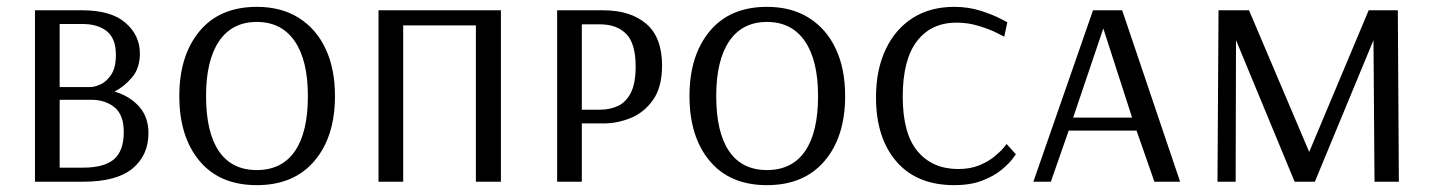

<svg xmlns="http://www.w3.org/2000/svg" viewBox="-20 -530 4182 560"><path d="M82 0V-500H220Q304 -500 346 -463.5Q388 -427 388 -374Q388 -331 365 -304Q342 -277 314 -263Q358 -250 385.5 -219.5Q413 -189 413 -142Q413 -77 366.5 -38.5Q320 0 222 0ZM154 -276H242Q256 -276 273.5 -284Q291 -292 304.5 -312.5Q318 -333 318 -370Q318 -418 291.5 -439Q265 -460 221 -460H154ZM154 -41H222Q284 -41 312.5 -65.5Q341 -90 341 -145Q341 -195 314 -217Q287 -239 246 -239H154Z M729 10Q621 10 562 -60.5Q503 -131 503 -250Q503 -368 562 -439Q621 -510 729 -510Q801 -510 852 -477.5Q903 -445 930 -387Q957 -329 957 -250Q957 -131 897 -60.5Q837 10 729 10ZM729 -34Q802 -34 840 -89Q878 -144 878 -250Q878 -354 839.5 -410Q801 -466 729 -466Q657 -466 619 -410Q581 -354 581 -250Q581 -144 618.5 -89Q656 -34 729 -34Z M1084 0V-500H1441V0H1368V-456H1156V0Z M1605 0V-500H1739Q1819 -500 1865 -460.5Q1911 -421 1911 -339Q1911 -276 1885 -239Q1859 -202 1820 -186Q1781 -170 1740 -170H1677V0ZM1677 -210H1730Q1759 -210 1782.5 -221Q1806 -232 1820 -259.5Q1834 -287 1834 -336Q1834 -403 1806.5 -431Q1779 -459 1730 -459H1677Z M2217 10Q2109 10 2050 -60.5Q1991 -131 1991 -250Q1991 -368 2050 -439Q2109 -510 2217 -510Q2289 -510 2340 -477.5Q2391 -445 2418 -387Q2445 -329 2445 -250Q2445 -131 2385 -60.5Q2325 10 2217 10ZM2217 -34Q2290 -34 2328 -89Q2366 -144 2366 -250Q2366 -354 2327.5 -410Q2289 -466 2217 -466Q2145 -466 2107 -410Q2069 -354 2069 -250Q2069 -144 2106.5 -89Q2144 -34 2217 -34Z M2763 10Q2654 10 2594.5 -59Q2535 -128 2535 -246Q2535 -326 2563 -385.5Q2591 -445 2642 -477.5Q2693 -510 2763 -510Q2805 -510 2840.5 -498.5Q2876 -487 2897 -476Q2918 -465 2918 -465L2909 -423Q2909 -423 2888.5 -433.5Q2868 -444 2836 -454Q2804 -464 2770 -464Q2696 -464 2654.5 -410Q2613 -356 2613 -248Q2613 -140 2656.5 -88.5Q2700 -37 2775 -37Q2810 -37 2836.5 -48Q2863 -59 2880.5 -73.5Q2898 -88 2907 -99Q2916 -110 2916 -110L2943 -80Q2943 -80 2933 -66.5Q2923 -53 2901.5 -35Q2880 -17 2845.5 -3.5Q2811 10 2763 10Z M2994 0 3168 -500H3253L3422 0H3347L3295 -149H3097L3045 0ZM3110 -187H3282L3198 -447Z M3531 0 3534 -500H3623L3798 -88H3799L3972 -500H4057L4060 0H3989L3986 -413L3815 0H3756L3585 -413L3584 0Z"/></svg>

Font: Arsenal SC
Style: Regular
Weight: 400
Designer: Andrij Shevchenko
Foundry: Stairsfor
Version: Version 2.001; ttfautohint (v1.8.4.7-5d5b)